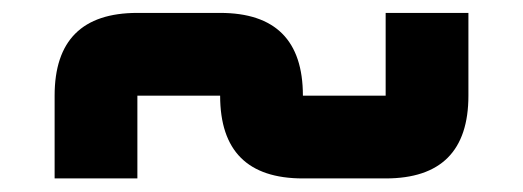

<svg xmlns="http://www.w3.org/2000/svg" viewBox="-20 -582 790 290"><path d="M187.5 -437.5V-312.5H62.5V-437.5Q62.5 -562.5 187.5 -562.5H312.5Q437.5 -562.5 437.5 -437.5H562.5V-562.5H687.5V-437.5Q687.5 -312.5 562.5 -312.5H437.5Q312.5 -312.5 312.5 -437.5Z"/></svg>

Font: Oldtimer
Style: Regular
Weight: 400
Designer: GGBotNet
Foundry: GGBotNet
Version: 1.00